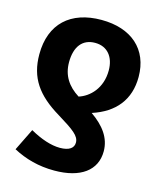

<svg xmlns="http://www.w3.org/2000/svg" viewBox="-115 -643 793 943"><g transform="rotate(15 281.5 -171.5)"><path d="M284 -559C128 -559 32 -473 32 -317C32 -198 86 -122 201 -53C286 -1 318 22 318 56C318 83 296 101 248 101C203 101 150 83 95 52L40 164C102 197 170 216 250 216C384 216 461 159 461 62C461 -6 421 -59 355 -105C469 -142 532 -219 532 -335C532 -476 436 -559 284 -559ZM283 -442C346 -442 382 -396 382 -328C382 -237 326 -183 272 -166C215 -202 183 -250 183 -317C183 -397 219 -442 283 -442Z"/></g></svg>

Font: Noto Sans Mono SemiCondensed ExtraBold
Style: Regular
Weight: 800
Width: 4
Designer: Monotype Design Team
Foundry: Monotype Imaging Inc.
Version: Version 2.014